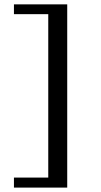

<svg xmlns="http://www.w3.org/2000/svg" viewBox="-20 -728 463 880"><path d="M43.9 131.8V85.9H201.2V-663.1H43.9V-708H288.1V131.8Z"/></svg>

Font: BabelStone Ogham Pictish
Style: Bold Italic
Weight: 700
Italic angle: -30°
Designer: Andrew West
Foundry: BabelStone
Version: Version 1.02 March 14, 2022